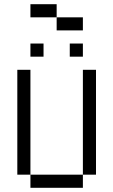

<svg xmlns="http://www.w3.org/2000/svg" viewBox="-20 -895 540 915"><path d="M187.5 -625V-687.5H125V-625ZM375 -625V-687.5H312.5V-625ZM375 -750V-812.5H250V-750ZM125 -62.5V0H375V-62.5ZM125 -62.5Q125 -62.5 125 -562.5H62.5Q62.5 -562.5 62.5 -62.5ZM375 -62.5H437.5Q437.5 -62.5 437.5 -562.5H375Q375 -562.5 375 -62.5ZM250 -812.5V-875H125V-812.5Z"/></svg>

Font: CalcUnifontExMono
Style: Regular
Weight: 500
Version: Version 15.0.06